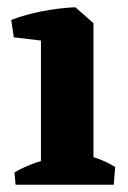

<svg xmlns="http://www.w3.org/2000/svg" viewBox="-20 -510 353 530"><path d="M93 0V-442L188 -490L238 -446V0ZM23 0 20 -34Q45 -49 77.5 -60.5Q110 -72 135 -78L124 0ZM166 0 183 -91Q213 -85 243.5 -74.5Q274 -64 298 -49L294 0ZM18 -407 11 -455Q50 -470 96.5 -479Q143 -488 188 -490L192 -434L127 -394Z"/></svg>

Font: Eczar SemiBold
Style: Regular
Weight: 600
Designer: Vaibhav Singh
Foundry: Rosetta Type Foundry
Version: Version 2.000